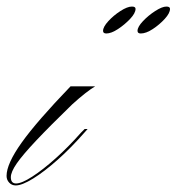

<svg xmlns="http://www.w3.org/2000/svg" viewBox="-99 -556 538 585"><path d="M-51 9Q-63 9 -71 0.5Q-79 -8 -79 -20Q-79 -57 -33 -121.5Q13 -186 116 -293H191Q179 -286 161 -272Q143 -258 121 -238Q52 -171 11 -127.5Q-30 -84 -48 -58Q-66 -32 -66 -16Q-66 3 -50 3Q-33 3 -0.5 -18Q32 -39 71 -74Q110 -109 147 -151L159 -163H168L160 -154Q118 -106 77 -69.5Q36 -33 2 -12Q-32 9 -51 9ZM303 -536Q314 -536 314 -529Q314 -516 297.5 -498.5Q281 -481 260.5 -467.5Q240 -454 225 -454Q215 -454 215 -462Q215 -474 231 -491.5Q247 -509 268 -522.5Q289 -536 303 -536ZM408 -536Q419 -536 419 -529Q419 -516 403 -498.5Q387 -481 366.5 -467.5Q346 -454 330 -454Q320 -454 320 -462Q320 -474 336.5 -491.5Q353 -509 374 -522.5Q395 -536 408 -536Z"/></svg>

Font: Ballet 24pt
Style: Regular
Weight: 400
Designer: Maximiliano R. Sproviero
Foundry: Omnibus-Type
Version: Version 1.100